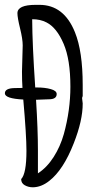

<svg xmlns="http://www.w3.org/2000/svg" viewBox="-55 -778 394 800"><path d="M148.9 -364.3 95.2 -362.3Q103 -237.3 103 -151.4V-55.7Q140.6 -80.1 168.5 -123.8Q196.3 -167.5 210.9 -219.2Q238.3 -318.4 238.3 -417Q238.3 -530.3 210 -595.7Q181.2 -663.1 138.7 -684.6Q112.3 -698.2 79.1 -697.8V-696.8Q79.6 -594.2 91.8 -413.6H97.2Q132.3 -413.6 156.7 -406.7Q181.2 -399.9 181.2 -386.2Q181.2 -364.3 148.9 -364.3ZM287.1 -368.2 289.6 -347.2Q290 -276.4 252 -180.2Q209 -70.3 150.4 -24.4Q117.2 2 82 2.4Q63.5 2.4 48.3 -6.1Q33.2 -14.6 33.2 -31.7Q55.2 -54.7 55.2 -149.4Q55.2 -213.9 42 -363.3Q-34.7 -367.2 -34.7 -389.2Q-34.7 -411.1 9.3 -411.1Q24.9 -411.1 38.6 -411.6Q36.6 -441.4 36.6 -479.5Q36.6 -479.5 39.6 -588.9Q39.6 -615.2 28.6 -659.9Q17.6 -704.6 17.6 -723.1Q17.6 -757.8 94.2 -757.8H109.4Q211.4 -757.8 257.3 -643.6Q289.6 -564 289.6 -423.8V-377.4Q287.1 -373 287.1 -368.2Z"/></svg>

Font: Amatic
Style: Bold
Weight: 700
Width: 3
Version: Version 2.000; ttfautohint (v0.92-dirty) -l 8 -r 50 -G 50 -x